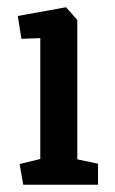

<svg xmlns="http://www.w3.org/2000/svg" viewBox="-20 -509 316 529"><path d="M44 0 34 -57 91 -71V-404L39 -402L29 -465L162 -489L193 -454V-70L250 -58V0Z"/></svg>

Font: Kreon Light Medium
Style: Regular
Weight: 500
Version: Version 2.002